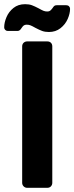

<svg xmlns="http://www.w3.org/2000/svg" viewBox="-28 -898 355 918"><path d="M102 0Q92 0 85 -7Q78 -14 78 -24V-676Q78 -687 85 -693.5Q92 -700 102 -700H198Q209 -700 215.5 -693.5Q222 -687 222 -676V-24Q222 -14 215.5 -7Q209 0 198 0ZM206 -745Q187 -745 173.5 -750Q160 -755 141 -765Q127 -773 118.5 -776.5Q110 -780 100 -780Q91 -780 86 -776.5Q81 -773 75 -764Q67 -750 56 -750H9Q2 -750 -3 -755Q-8 -760 -8 -767Q-8 -790 3 -816Q14 -842 36.5 -860Q59 -878 92 -878Q111 -878 124.5 -873Q138 -868 157 -858Q171 -850 179.5 -846.5Q188 -843 198 -843Q207 -843 212 -847Q217 -851 223 -859Q228 -867 232 -870Q236 -873 243 -873H289Q297 -873 302 -868Q307 -863 307 -856Q307 -833 295.5 -807Q284 -781 261 -763Q238 -745 206 -745Z"/></svg>

Font: Rubik AZ
Style: Regular
Weight: 500
Designer: Hubert and Fischer
Foundry: Hubert & Fischer
Version: Version 2.000